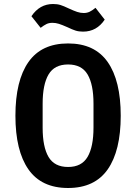

<svg xmlns="http://www.w3.org/2000/svg" viewBox="-20 -927 680 959"><path d="M57 -349Q57 -524 122 -617Q187 -710 320 -710Q453 -710 518 -617Q583 -524 583 -349Q583 -174 518 -81Q453 12 320 12Q187 12 122 -81Q57 -174 57 -349ZM320 -93Q388 -93 417.5 -143.5Q447 -194 447 -290V-409Q447 -505 417.5 -555Q388 -605 320 -605Q252 -605 222.5 -555Q193 -505 193 -409V-289Q193 -193 222.5 -143Q252 -93 320 -93ZM317 -791Q290 -803 274 -808Q258 -813 242 -813Q225 -813 212.5 -807Q200 -801 183 -788L137 -846Q178 -907 245 -907Q266 -907 282 -902Q298 -897 323 -885Q349 -873 365.5 -867.5Q382 -862 398 -862Q414 -862 427 -868Q440 -874 457 -888L503 -829Q463 -769 395 -769Q374 -769 358 -774Q342 -779 317 -791Z"/></svg>

Font: Writer SemiBold
Style: Regular
Weight: 600
Monospace: yes
Designer: Mike Abbink, Paul van der Laan, Pieter van Rosmalen
Foundry: Bold Monday
Version: Version 2.001 2020